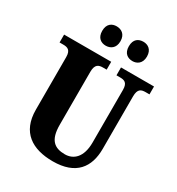

<svg xmlns="http://www.w3.org/2000/svg" viewBox="-215 -1059 1111 1204"><g transform="rotate(30 340.0 -457.0)"><path d="M469 -784C500 -784 534 -803 534 -854C534 -906 500 -924 469 -924C434 -924 403 -906 403 -854C403 -803 434 -784 469 -784ZM275 -784C308 -784 342 -803 342 -854C342 -906 308 -924 275 -924C242 -924 210 -906 210 -854C210 -803 242 -784 275 -784ZM350 10C517 10 583 -81 583 -215V-594C583 -650 607 -657 639 -657H666V-714H427V-657H453C484 -657 508 -650 508 -598V-217C508 -110 456 -66 394 -66C318 -66 274 -100 274 -210V-594C274 -650 300 -657 330 -657H356V-714H15V-657H41C72 -657 97 -650 97 -598V-218C97 -54 202 10 350 10Z"/></g></svg>

Font: Noto Serif Devanagari Condensed Black
Style: Regular
Weight: 900
Width: 3
Designer: Universal Thirst, Indian Type Foundry and the Monotype Design Team
Foundry: Monotype Imaging Inc.
Version: Version 2.004